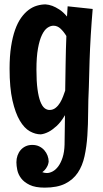

<svg xmlns="http://www.w3.org/2000/svg" viewBox="-20 -588 472 880"><path d="M404.8 -546.9Q402.3 -518.1 400.1 -487.5Q397.9 -457 396 -426.5Q394 -396 392.8 -366.5Q391.6 -336.9 390.6 -310.5Q388.2 -248 387.2 -188Q384.3 -130.4 384 -74Q383.8 -17.6 380.4 33.4Q377 84.5 367.4 128.2Q357.9 171.9 336.4 203.9Q314.9 235.8 278.6 253.9Q242.2 272 185.1 272Q141.6 272 116 259.5Q90.3 247.1 76.9 229.2Q63.5 211.4 59.3 191.4Q55.2 171.4 55.2 155.8Q55.2 139.2 60.3 124.8Q65.4 110.4 74.7 99.6Q84 88.9 97.4 82.5Q110.8 76.2 127.9 76.2Q146 76.2 159.9 83Q173.8 89.8 183.3 100.8Q192.9 111.8 198 125.5Q203.1 139.2 203.1 152.8Q202.1 160.6 199.2 168.9Q196.3 175.8 190.7 184.3Q185.1 192.9 173.8 201.2Q185.1 205.1 194.8 205.1Q207.5 205.1 221.7 197.5Q235.8 189.9 247.6 173.8Q259.3 157.7 267.1 133.3Q274.9 108.9 275.9 75.2L277.8 -60.1Q258.8 -27.8 239 -10Q219.2 7.8 203.1 16.1Q184.1 25.9 167 27.8Q142.1 27.8 116.7 13.7Q91.3 -0.5 70.8 -35.2Q50.3 -69.8 37.1 -127.7Q23.9 -185.5 23.9 -272.9Q23.9 -330.6 30.8 -374.8Q37.6 -418.9 49.3 -451.7Q61 -484.4 76.9 -506.6Q92.8 -528.8 111.1 -542.5Q129.4 -556.2 149.4 -562Q169.4 -567.9 189 -567.9Q204.1 -566.9 220.2 -561Q234.4 -555.7 252 -544.4Q269.5 -533.2 287.1 -512.2L290 -559.1ZM284.2 -422.9Q272.9 -441.9 258.1 -456.1Q243.2 -470.2 225.1 -470.2Q211.4 -470.2 197.5 -460.7Q183.6 -451.2 172.4 -428Q161.1 -404.8 154.1 -366.2Q147 -327.6 147 -269Q147 -214.8 151.9 -179.2Q156.7 -143.6 165 -122.3Q173.3 -101.1 184.1 -92.5Q194.8 -84 207 -84Q223.1 -84 235.1 -93.8Q247.1 -103.5 255.4 -117.4Q263.7 -131.3 269.3 -146.5Q274.9 -161.6 278.8 -172.9Q279.8 -236.8 280.8 -298.8Q281.7 -360.8 284.2 -422.9Z"/></svg>

Font: Rum Raisin
Style: Regular
Weight: 400
Designer: Astigmatic (AOETI)
Foundry: Astigmatic (AOETI)
Version: Version 1.000